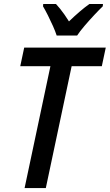

<svg xmlns="http://www.w3.org/2000/svg" viewBox="-20 -956 558 976"><path d="M105 0 236.3 -619.6H83L103 -713.9H517.6L497.6 -619.6H344.2L212.9 0ZM268.1 -775.4Q261.2 -796.9 249 -824.2Q236.8 -851.6 223.4 -878.2Q210 -904.8 198.7 -923.8L199.7 -935.5H264.6Q274.4 -925.3 285.4 -911.6Q296.4 -897.9 308.1 -881.3Q319.8 -864.7 330.6 -847.2Q357.9 -873.5 384 -896Q410.2 -918.5 434.1 -935.5H503.4L502.4 -923.8Q484.9 -907.2 459.5 -880.1Q434.1 -853 409.9 -824.7Q385.7 -796.4 372.1 -775.4Z"/></svg>

Font: Open Sans SemiCondensed SemiBold
Style: Italic
Weight: 600
Width: 4
Italic angle: -12°
Designer: Monotype Design Team
Foundry: Monotype Imaging Inc.
Version: Version 3.000